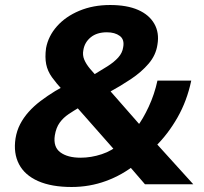

<svg xmlns="http://www.w3.org/2000/svg" viewBox="-20 -736 813 767"><path d="M266 11Q186 11 132.5 -12.5Q79 -36 56 -80Q33 -124 42 -183Q47 -214 60.5 -240Q74 -266 94.5 -289Q115 -312 142 -332.5Q169 -353 200 -372L253 -402L232 -374Q205 -403 187.5 -427.5Q170 -452 164.5 -479.5Q159 -507 164 -544Q173 -592 207.5 -631Q242 -670 297 -693Q352 -716 420 -716Q487 -716 531.5 -696.5Q576 -677 596.5 -641Q617 -605 609 -558Q603 -516 574 -482Q545 -448 503 -420Q461 -392 415 -367L405 -390L540 -236L527 -229Q551 -260 574 -309.5Q597 -359 609 -414H744Q727 -333 689 -266.5Q651 -200 601 -151L589 -180L752 0H559L490 -80H522Q469 -37 403.5 -13Q338 11 266 11ZM302 -106Q344 -106 386.5 -120Q429 -134 458 -162L447 -126L268 -329L333 -327L297 -307Q275 -294 254 -280Q233 -266 218.5 -246Q204 -226 199 -195Q192 -149 221 -127.5Q250 -106 302 -106ZM407 -607Q367 -607 342.5 -587Q318 -567 313 -536Q309 -516 316.5 -498Q324 -480 339.5 -461.5Q355 -443 374 -422L347 -433Q382 -454 409 -471Q436 -488 452.5 -506.5Q469 -525 472 -547Q478 -578 458.5 -592.5Q439 -607 407 -607Z"/></svg>

Font: Nunito Sans 6pt ExtraBold
Style: Italic
Weight: 800
Italic angle: -9°
Version: Version 3.101;gftools[0.9.27]